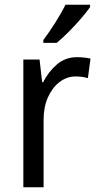

<svg xmlns="http://www.w3.org/2000/svg" viewBox="-20 -786 413 806"><path d="M303 -546Q317 -546 332 -544.5Q347 -543 360 -540L349 -458Q325 -465 297 -465Q261 -465 230.5 -442Q200 -419 181.5 -378Q163 -337 163 -284V0H78V-536H146L157 -441H161Q184 -486 219.5 -516Q255 -546 303 -546ZM358 -756Q345 -737 320.5 -708.5Q296 -680 268 -652Q240 -624 218 -606H162V-618Q186 -650 212 -691Q238 -732 255 -766H358Z"/></svg>

Font: Noto Sans Khmer SemiCondensed
Style: Regular
Weight: 400
Width: 4
Designer: Danh Hong and the Monotype Design Team
Foundry: Monotype Imaging Inc.
Version: Version 2.004; ttfautohint (v1.8.4.7-5d5b)